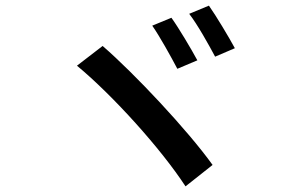

<svg xmlns="http://www.w3.org/2000/svg" viewBox="-20 -750 1040 681"><path d="M588 -687 520 -659C546 -622 587 -548 609 -506L680 -536C659 -575 614 -651 588 -687ZM721 -730 651 -701C680 -664 720 -592 743 -549L813 -579C792 -618 747 -693 721 -730ZM344 -587 253 -517C382 -410 552 -221 638 -89L734 -165C645 -289 457 -489 344 -587Z"/></svg>

Font: Genne Gothic Medium
Style: Regular
Weight: 500
Designer: Ryoko NISHIZUKA (kana & ideographs); Paul D. Hunt (Latin, Greek & Cyrillic); Wenlong ZHANG (bopomofo); Sandoll Communica
Foundry: Adobe Systems Incorporated
Version: Version 1.004;PS 1.004;hotconv 16.6.51;makeotf.lib2.5.65220